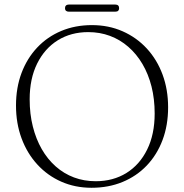

<svg xmlns="http://www.w3.org/2000/svg" viewBox="-20 -828 830 864"><path d="M393.5 -715Q469 -715 531.8 -687.2Q594.5 -659.5 640.5 -609.8Q686.5 -560 711.5 -492.5Q736.5 -425 736.5 -345Q736.5 -264.5 711.5 -198Q686.5 -131.5 640.5 -83.2Q594.5 -35 531.2 -9Q468 17 392 17Q318 17 255.8 -10.5Q193.5 -38 147.8 -88Q102 -138 77 -205.5Q52 -273 52 -353Q52 -433.5 77 -499.8Q102 -566 147.5 -614.2Q193 -662.5 255.8 -688.8Q318.5 -715 393.5 -715ZM676 -317Q676 -382.5 661.8 -438.8Q647.5 -495 621 -540Q594.5 -585 557.5 -617.2Q520.5 -649.5 475 -666.5Q429.5 -683.5 377 -683.5Q299.5 -683.5 240.2 -646.8Q181 -610 147.2 -542Q113.5 -474 113.5 -381Q113.5 -315 127.8 -258.5Q142 -202 168 -156.8Q194 -111.5 230.8 -79Q267.5 -46.5 313 -29.5Q358.5 -12.5 410.5 -12.5Q489 -12.5 548.8 -49.5Q608.5 -86.5 642.2 -155Q676 -223.5 676 -317ZM272.5 -791Q272.5 -799 277 -803.2Q281.5 -807.5 289.5 -807.5H499Q507.5 -807.5 511.8 -803.2Q516 -799 516 -791Q516 -783.5 511.8 -779.5Q507.5 -775.5 499 -775.5H289.5Q281.5 -775.5 277 -779.5Q272.5 -783.5 272.5 -791Z"/></svg>

Font: Fraunces ExtraLight
Style: Regular
Weight: 250
Version: Version 1.000;[b76b70a41]